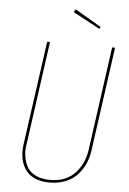

<svg xmlns="http://www.w3.org/2000/svg" viewBox="-58 -895 637 946"><g transform="rotate(5 260.5 -421.5)"><path d="M277.8 -852.1 407.7 -775.9 401.4 -766.6 269 -837.9ZM487.3 -680.7 415.5 -165.5Q410.6 -129.9 396.7 -99.1Q382.8 -68.4 359.9 -43.7Q336.9 -19 301.8 -4.9Q266.6 9.3 223.6 9.3Q180.2 9.3 148.9 -5.1Q117.7 -19.5 101.6 -44.4Q85.4 -69.3 80.1 -100.1Q74.7 -130.9 79.6 -166.5L151.4 -680.7H165.5L94.2 -167Q88.4 -134.3 94 -104.7Q99.6 -75.2 113.3 -52.7Q127 -30.3 155.5 -17.1Q184.1 -3.9 224.1 -3.9Q302.2 -3.9 346.9 -50.8Q391.6 -97.7 401.4 -168L472.7 -680.7Z"/></g></svg>

Font: Fira Sans Compressed Hair
Style: Italic
Weight: 100
Width: 3
Italic angle: -8°
Designer: Carrois Corporate & Edenspiekermann AG
Foundry: Carrois Corporate GbR & Edenspiekermann AG
Version: Version 4.203;PS 004.203;hotconv 1.0.88;makeotf.lib2.5.64775